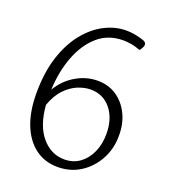

<svg xmlns="http://www.w3.org/2000/svg" viewBox="-133 -886 807 917"><g transform="rotate(20 270.0 -427.5)"><path d="M265 -65Q199 -65 150.5 -101.5Q102 -138 76 -204.5Q50 -271 50 -362Q50 -468 76 -548Q102 -628 146 -682Q190 -736 243.5 -763Q297 -790 351 -790Q379 -790 406 -784Q433 -778 445 -773Q458 -767 458 -755Q458 -750 453 -740Q448 -730 442 -724Q419 -733 397 -737Q375 -741 355 -741Q279 -741 226.5 -695.5Q174 -650 144.5 -573Q115 -496 111 -402Q143 -456 195.5 -487Q248 -518 306 -518Q361 -518 402.5 -490Q444 -462 467.5 -413.5Q491 -365 490 -304Q490 -238 460 -183.5Q430 -129 379.5 -97Q329 -65 265 -65ZM112 -325Q120 -222 167.5 -166Q215 -110 283 -110Q327 -110 360 -133.5Q393 -157 412 -198.5Q431 -240 431 -293Q431 -370 392 -418.5Q353 -467 289 -467Q258 -467 224.5 -453.5Q191 -440 161 -409Q131 -378 112 -325Z"/></g></svg>

Font: Gowun Batang
Style: Regular
Weight: 400
Designer: Yanghee Ryu
Foundry: Yanghee Ryu
Version: Version 2.000